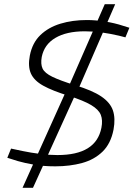

<svg xmlns="http://www.w3.org/2000/svg" viewBox="-20 -798 640 920"><path d="M245 -1Q187 -1 142 -9Q97 -17 66 -26L15 -42L33 -86L90 -74Q128 -66 172.5 -60.5Q217 -55 255 -55Q348 -55 400.5 -87.5Q453 -120 466 -186Q473 -222 463 -247.5Q453 -273 417 -294.5Q381 -316 309 -339Q231 -363 187 -387.5Q143 -412 128 -446Q113 -480 123 -532Q135 -593 173.5 -630Q212 -667 269.5 -684.5Q327 -702 396 -702Q436 -702 482.5 -695Q529 -688 571 -674L600 -665L581 -619L550 -627Q507 -637 467 -642.5Q427 -648 386 -648Q299 -648 245.5 -616.5Q192 -585 180 -525Q174 -491 184 -469.5Q194 -448 231 -430Q268 -412 339 -390Q422 -365 465 -336Q508 -307 521 -269Q534 -231 524 -177Q511 -110 471.5 -71.5Q432 -33 373.5 -17Q315 -1 245 -1ZM88 102 300 -369 346 -356 138 102ZM349 -356 303 -369 482 -778H532Z"/></svg>

Font: REM ExtraLight
Style: Italic
Weight: 250
Italic angle: -11°
Designer: Octavio Pardo
Foundry: Ashler Design
Version: Version 1.005;gftools[0.9.28]